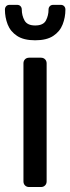

<svg xmlns="http://www.w3.org/2000/svg" viewBox="-20 -752 283 772"><path d="M97.2 0Q87 0 80.6 -6.4Q74.3 -12.7 74.3 -22.9V-497.1Q74.3 -507.3 80.6 -513.6Q87 -520 97.2 -520H144.6Q154.7 -520 161.1 -513.6Q167.5 -507.3 167.5 -497.1V-22.9Q167.5 -12.7 161.1 -6.4Q154.7 0 144.6 0ZM121.4 -590Q75.3 -590 48.6 -607.7Q21.9 -625.3 10.8 -653.8Q-0.2 -682.3 -0.2 -713.5Q-0.2 -721.5 4.8 -727Q9.8 -732.5 18.8 -732.5H48.6Q57.6 -732.5 62.6 -727Q67.6 -721.5 67.6 -713.5Q67.6 -689.9 78.6 -669.7Q89.6 -649.6 121.4 -649.6Q154.1 -649.6 164.7 -669.7Q175.2 -689.9 175.2 -713.6Q175.2 -721.5 180.2 -727Q185.2 -732.5 194.2 -732.5H224Q233 -732.5 238 -727Q243 -721.5 243 -713.5Q243 -682.3 231.9 -653.8Q220.9 -625.3 194.2 -607.7Q167.4 -590 121.4 -590Z"/></svg>

Font: Rubik Light
Style: Regular
Weight: 300
Designer: Hubert and Fischer
Foundry: Hubert and Fischer
Version: Version 2.300;gftools[0.9.30]